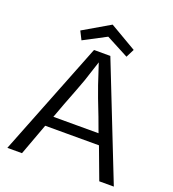

<svg xmlns="http://www.w3.org/2000/svg" viewBox="-165 -1072 1080 1198"><g transform="rotate(20 375.0 -473.5)"><path d="M21.5 0H118.7L196.3 -210.4H553.2L631.8 0H728.5L429.2 -758.8H320.8ZM225.1 -280.3 260.7 -376.5C293.5 -460.4 314.9 -517.6 331.1 -562C347.2 -610.4 360.4 -653.3 375 -696.3C392.1 -647.9 404.3 -605 419.4 -562C434.6 -517.6 456.1 -460.4 489.3 -376.5L524.9 -280.3ZM376 -867.2 525.4 -788.6 553.2 -843.8 376 -947.3 198.7 -843.8 226.6 -788.6Z"/></g></svg>

Font: Duru Sans
Style: Regular
Weight: 400
Designer: Onur Yazıcıgil
Foundry: Onur Yazıcıgil
Version: Version 1.002